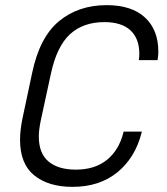

<svg xmlns="http://www.w3.org/2000/svg" viewBox="-20 -719 650 747"><path d="M58 -175Q58 -211 67 -256L105 -435Q134 -574 209.5 -636.5Q285 -699 395 -699Q492 -699 544 -651Q596 -603 596 -518Q596 -502 593 -485H520Q522 -494 522 -510Q522 -569 487.5 -601Q453 -633 386 -633Q304 -633 252.5 -586Q201 -539 178 -432L139 -252Q131 -214 131 -188Q131 -122 169 -90.5Q207 -59 275 -59Q349 -59 396 -97Q443 -135 460 -203L461 -207H532L531 -203Q506 -105 436.5 -48.5Q367 8 262 8Q169 8 113.5 -36.5Q58 -81 58 -175Z"/></svg>

Font: D-DIN
Style: DIN-Italic
Weight: 400
Italic angle: -12°
Designer: Charles Nix
Foundry: Datto Inc.
Version: Version 1.00